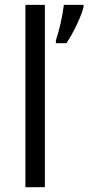

<svg xmlns="http://www.w3.org/2000/svg" viewBox="-20 -780 368 800"><path d="M167 0H85.9V-759.8H167ZM212.9 -611.8Q222.2 -638.7 231.7 -679.4Q241.2 -720.2 246.1 -759.8H328.1V-751Q322.8 -726.1 301.3 -680.2Q279.8 -634.3 256.8 -600.1H212.9Z"/></svg>

Font: f3_58770 
Style: Regular
Weight: 400
Foundry: Ascender Corporation
Version: Version 1.10